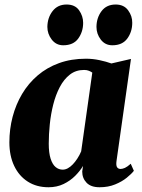

<svg xmlns="http://www.w3.org/2000/svg" viewBox="-20 -798 611 829"><path d="M483 -102.5Q480.5 -83.5 485.5 -76Q490.5 -68.5 500.5 -68.5Q509 -68.5 519.5 -73.2Q530 -78 544.5 -91L558 -60.5Q548 -47.5 527.5 -30.8Q507 -14 477.2 -1.8Q447.5 10.5 410 10.5Q372.5 10.5 353.8 -9Q335 -28.5 335 -57.5L338.5 -81.5Q326 -60.5 304.8 -39Q283.5 -17.5 254.5 -3.5Q225.5 10.5 189.5 10.5Q138 10.5 100 -13.8Q62 -38 41.2 -81.8Q20.5 -125.5 20.5 -183.5Q20.5 -240.5 34.5 -293.8Q48.5 -347 75.5 -392.5Q102.5 -438 142.5 -472.2Q182.5 -506.5 235 -525.5Q287.5 -544.5 351 -544.5Q381 -544.5 410 -538.2Q439 -532 461 -524L545.5 -543.5ZM378.5 -484.5Q373 -488.5 364.2 -492.2Q355.5 -496 343 -496Q307.5 -496 281.8 -476Q256 -456 238.2 -422.2Q220.5 -388.5 210 -347Q199.5 -305.5 195 -261.5Q190.5 -217.5 190.5 -178Q190.5 -138 198.5 -113Q206.5 -88 220 -76.8Q233.5 -65.5 251 -65.5Q262 -65.5 273 -71.5Q284 -77.5 294.5 -88.5Q305 -99.5 314.2 -113.8Q323.5 -128 330.5 -144.5ZM253 -602.5Q222.5 -602.5 203.5 -627Q184.5 -651.5 184.5 -682Q185 -721.5 207 -750Q229 -778.5 267.5 -778.5Q304 -778.5 321.5 -753.5Q339 -728.5 339 -699.5Q339 -661 318 -631.8Q297 -602.5 253 -602.5ZM465 -602.5Q434 -602.5 415.2 -627Q396.5 -651.5 396.5 -682Q397 -721.5 418.5 -750Q440 -778.5 479.5 -778.5Q515 -778.5 533.2 -753.5Q551.5 -728.5 551 -699.5Q551 -661 529.8 -631.8Q508.5 -602.5 465 -602.5Z"/></svg>

Font: Merriweather 72pt Black
Style: Italic
Weight: 900
Italic angle: -7.8°
Version: Version 2.101